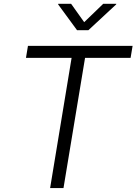

<svg xmlns="http://www.w3.org/2000/svg" viewBox="-20 -962 698 982"><path d="M112.8 -666 123 -727.5H658.2L647.9 -666H415L304.7 0H236.3L346.2 -666ZM343.8 -942.4 410.6 -848.6 507.8 -942.4H574.7L574.2 -939.5L432.1 -807.6H374L277.3 -939.5L277.8 -942.4Z"/></svg>

Font: Inter 18pt Light
Style: Italic
Weight: 300
Italic angle: -9.3988°
Designer: Rasmus Andersson
Foundry: rsms
Version: Version 4.001;git-66647c0bb